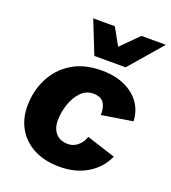

<svg xmlns="http://www.w3.org/2000/svg" viewBox="-136 -839 847 951"><g transform="rotate(20 287.5 -364.0)"><path d="M286 10Q207 10 150.5 -19.5Q94 -49 64 -100.5Q34 -152 34 -218Q34 -298 67.5 -364.5Q101 -431 165 -470.5Q229 -510 321 -510Q390 -510 441.5 -487Q493 -464 522.5 -423Q552 -382 554 -327L391 -301Q393 -340 377 -364Q361 -388 320 -388Q283 -388 256 -360Q229 -332 214.5 -289Q200 -246 200 -203Q200 -160 223 -135Q246 -110 287 -110Q314 -110 337 -128.5Q360 -147 370 -178L522 -129Q494 -65 432 -27.5Q370 10 286 10ZM261 -565 192 -738H306L356 -648L446 -738H575L426 -565Z"/></g></svg>

Font: Work Sans
Style: Bold Italic
Weight: 700
Italic angle: -13°
Designer: Wei Huang
Foundry: Wei Huang
Version: Version 2.010; ttfautohint (v1.8.3)